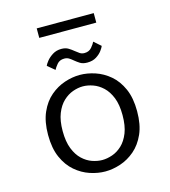

<svg xmlns="http://www.w3.org/2000/svg" viewBox="-119 -901 888 1005"><g transform="rotate(-15 325.0 -398.0)"><path d="M327.5 11Q287.5 11 245.2 -3Q203 -17 167 -47.8Q131 -78.5 108.8 -128.5Q86.5 -178.5 86.5 -251Q86.5 -323 108.8 -373Q131 -423 167 -453.5Q203 -484 245.2 -498Q287.5 -512 327.5 -512Q368 -512 410.2 -498Q452.5 -484 488.5 -453.5Q524.5 -423 546.8 -373Q569 -323 569 -251Q569 -178.5 546.8 -128.5Q524.5 -78.5 488.5 -47.8Q452.5 -17 410.2 -3Q368 11 327.5 11ZM327.5 -51Q353.5 -51 382 -60.8Q410.5 -70.5 435 -93.5Q459.5 -116.5 474.8 -155Q490 -193.5 490 -251Q490 -307.5 474.8 -345.8Q459.5 -384 435 -407Q410.5 -430 382 -440Q353.5 -450 327.5 -450Q301.5 -450 273.2 -440Q245 -430 220.5 -407Q196 -384 180.8 -345.8Q165.5 -307.5 165.5 -251Q165.5 -193.5 180.8 -155Q196 -116.5 220.5 -93.5Q245 -70.5 273.2 -60.8Q301.5 -51 327.5 -51ZM383.5 -564Q360 -564 345.2 -573.2Q330.5 -582.5 318 -593Q307.5 -602 296.8 -608.8Q286 -615.5 271.5 -615.5Q246 -615.5 232 -598.5Q218 -581.5 212.5 -570L173.5 -602.5Q176.5 -611 189 -626.8Q201.5 -642.5 222 -655.5Q242.5 -668.5 270 -668.5Q292.5 -668.5 307.5 -659.2Q322.5 -650 335 -639.5Q346 -630.5 356.8 -623.2Q367.5 -616 382 -616Q407 -616 421.5 -633.2Q436 -650.5 441 -662L478.5 -629Q475.5 -620.5 464.2 -605Q453 -589.5 433 -576.8Q413 -564 383.5 -564ZM173.5 -754V-805.5H482.5V-754Z"/></g></svg>

Font: Trispace Light
Style: Regular
Weight: 300
Designer: Tyler Finck
Foundry: Etcetera Type Company
Version: Version 1.210; ttfautohint (v1.8.3)